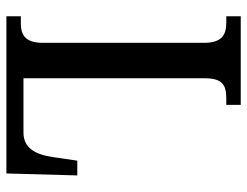

<svg xmlns="http://www.w3.org/2000/svg" viewBox="-104 -650 754 585"><g transform="rotate(90 272.5 -357.0)"><path d="M29 0H508L514 -216H469L458 -141C450 -88 431 -52 383 -52H218V-605C218 -659 240 -670 279 -670H299V-714H29V-670H48C83 -670 110 -659 110 -602V-111C110 -55 83 -44 51 -44H29Z"/></g></svg>

Font: Noto Serif Devanagari Condensed Medium
Style: Regular
Weight: 500
Width: 3
Designer: Universal Thirst, Indian Type Foundry and the Monotype Design Team
Foundry: Monotype Imaging Inc.
Version: Version 2.004